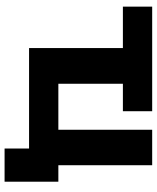

<svg xmlns="http://www.w3.org/2000/svg" viewBox="57 -635 685 839"><g transform="rotate(90 399.5 -215.5)"><path d="M774 -128V107H629V0H190V-410H9V-538H466V-410H346V-128H547V-538H702V-128Z"/></g></svg>

Font: APTA Sans Regular
Style: Bold Italic
Weight: 700
Version: Version 7.200